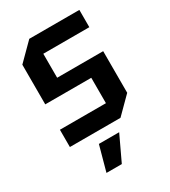

<svg xmlns="http://www.w3.org/2000/svg" viewBox="-186 -652 834 943"><g transform="rotate(-30 230.5 -180.0)"><path d="M42 0V-98H303V-242H42V-467L135 -560H419V-462H158V-326H419V-90L329 0ZM134 200 173 58H288L221 200Z"/></g></svg>

Font: Tektur SemiCondensed Medium
Style: Regular
Weight: 500
Width: 4
Designer: Adam Jagosz
Foundry: Adam Jagosz
Version: Version 1.005;gftools[0.9.30]